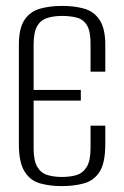

<svg xmlns="http://www.w3.org/2000/svg" viewBox="-20 -619 421 651"><path d="M189 12Q148 12 115 2.5Q82 -7 63 -38Q44 -69 44 -130V-467Q44 -523 63 -551.5Q82 -580 115.5 -589.5Q149 -599 191 -599Q233 -599 266 -589.5Q299 -580 318 -551Q337 -522 337 -467V-376H287V-471Q287 -513 275 -533Q263 -553 241 -559Q219 -565 190 -565Q162 -565 140 -558Q118 -551 106 -530.5Q94 -510 94 -467V-314H254V-278H94V-116Q94 -74 106.5 -53Q119 -32 141 -25.5Q163 -19 190 -19Q218 -19 239.5 -25.5Q261 -32 274 -53Q287 -74 287 -116V-193H337V-131Q337 -67 318 -37Q299 -7 265.5 2.5Q232 12 189 12Z"/></svg>

Font: Alumni Sans Light
Style: Regular
Weight: 300
Version: Version 1.018